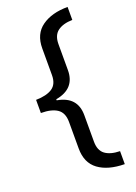

<svg xmlns="http://www.w3.org/2000/svg" viewBox="-163 -778 707 1001"><g transform="rotate(-20 190.0 -278.0)"><path d="M348 158Q256 157 203 118Q150 79 150 -1V-148Q150 -199 118.5 -220.5Q87 -242 28 -242V-315Q87 -316 118.5 -337Q150 -358 150 -408V-556Q150 -636 205 -675Q260 -714 348 -714V-642Q296 -641 266.5 -619Q237 -597 237 -548V-404Q237 -301 128 -282V-276Q237 -257 237 -154V-7Q237 42 266 63.5Q295 85 348 86Z"/></g></svg>

Font: Noto Sans Nag Mundari
Style: Regular
Weight: 400
Designer: Muthu Nedumaran
Version: Version 1.000; ttfautohint (v1.8.4.7-5d5b)